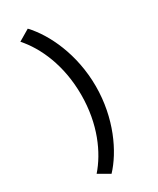

<svg xmlns="http://www.w3.org/2000/svg" viewBox="-230 -822 866 1055"><g transform="rotate(-30 202.5 -294.5)"><path d="M311 -294C311 -497 230 -665 145 -755L74 -713C152 -625 218 -481 218 -294C218 -108 152 36 74 125L145 166C230 76 311 -92 311 -294Z"/></g></svg>

Font: Hejaz
Style: Regular
Weight: 400
Designer: Bandar Raffah (Arabic) and Santiago Orozco (Latin)
Foundry: Caramella and Typemade
Version: Version 1.010;hotconv 1.0.109;makeotfexe 2.5.65596